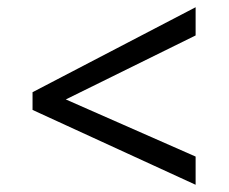

<svg xmlns="http://www.w3.org/2000/svg" viewBox="-20 -588 632 531"><path d="M70 -284V-333L521 -568V-490L162 -313L521 -155V-77Z"/></svg>

Font: uhindi85
Style: Book
Weight: 400
Designer: Jelle Bosma - Monotype Design Team
Foundry: Monotype Imaging Inc.
Version: Version 2.003